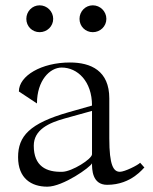

<svg xmlns="http://www.w3.org/2000/svg" viewBox="-20 -695 574 722"><path d="M129 -574C157 -574 180 -596 180 -624C180 -652 157 -675 129 -675C101 -675 79 -652 79 -624C79 -596 101 -574 129 -574ZM329 -574C357 -574 380 -596 380 -624C380 -652 357 -675 329 -675C301 -675 279 -652 279 -624C279 -596 301 -574 329 -574ZM158 7C217 7 321 -67 326 -81C326 -59 326 0 383 0C476 0 520 -65 523 -65L507 -83C499 -74 449 -49 431 -49C407 -49 391 -72 391 -175V-325C391 -429 322 -460 243 -460C136 -460 51 -410 51 -351L119 -306C119 -392 167 -441 212 -441C271 -441 326 -390 326 -298L238 -273C91 -231 48 -183 48 -104C48 -24 98 7 158 7ZM215 -49C154 -47 107 -70 107 -147C107 -207 163 -233 225 -250L326 -278C326 -278 326 -260 326 -236V-115C326 -97 251 -50 215 -49Z"/></svg>

Font: Cantique Normal
Style: Regular
Weight: 400
Designer: Sébastien Hayez
Foundry: Sébastien Hayez & Ariel Martín Pérez
Version: Version 1.000;hotconv 1.0.109;makeotfexe 2.5.65596